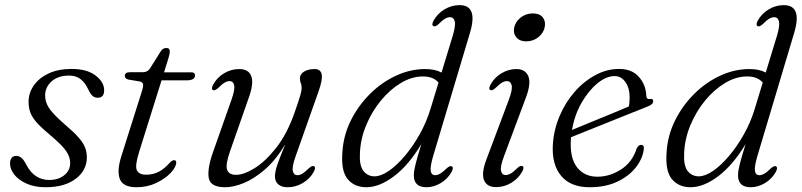

<svg xmlns="http://www.w3.org/2000/svg" viewBox="-20 -738 3199 766"><path d="M175.5 -20Q213 -20 236.5 -39Q260 -58 260 -88Q260 -110.5 244.8 -134Q229.5 -157.5 181.5 -198Q147 -226.5 128 -247.5Q109 -268.5 101.5 -288Q94 -307.5 94 -331.5Q94 -367 114.8 -397Q135.5 -427 174 -445Q212.5 -463 265.5 -463Q327 -463 361.2 -436.8Q395.5 -410.5 395.5 -378.5Q396 -348 369.5 -348Q358 -348 349.5 -355.2Q341 -362.5 332.5 -380.5Q320 -407.5 301.8 -422Q283.5 -436.5 255.5 -436.5Q212 -436.5 186 -413.5Q160 -390.5 160 -356.5Q160 -332 174.8 -308.2Q189.5 -284.5 237 -243Q273 -212.5 292.2 -190.8Q311.5 -169 319 -150.5Q326.5 -132 326.5 -110Q326.5 -58.5 282.2 -24.8Q238 9 161.5 9Q118.5 9 86.5 -5.2Q54.5 -19.5 37.2 -41.2Q20 -63 20 -85.5Q20.5 -116 45 -116Q56 -116 65.5 -108.2Q75 -100.5 84 -82.5Q101.5 -49 124.8 -34.5Q148 -20 175.5 -20Z M537.5 -413 492.5 -420.5Q478 -424 478 -435.5Q478 -450 499 -450H550.5Q567.5 -450 577.5 -463.5L622.5 -535Q630.5 -546.5 644 -546.5Q657.5 -546.5 657.5 -532.5Q657.5 -524 651.5 -504L634.5 -449.5H743Q758 -449.5 758 -437.5Q758 -417.5 725 -417.5H624.5L535.5 -133.5Q517.5 -76.5 526 -58.8Q534.5 -41 563.5 -41Q589.5 -41 612 -52Q634.5 -63 658.5 -90Q667 -99 674 -99Q684 -99 683 -88Q682 -70.5 660.5 -47.8Q639 -25 603.2 -8Q567.5 9 524.5 9Q471 9 458.2 -23.5Q445.5 -56 464 -114.5L545 -370.5Q552.5 -393.5 550.8 -402Q549 -410.5 537.5 -413Z M1232.5 -75Q1241.5 -71 1232 -53Q1216.5 -24.5 1188 -7.8Q1159.5 9 1127.5 9Q1104.5 9 1090.8 -2Q1077 -13 1077 -34.5Q1077 -53 1086.2 -80.2Q1095.5 -107.5 1118 -162Q1079.5 -98.5 1036.2 -61.2Q993 -24 952 -7.5Q911 9 879 9Q819 9 812.8 -28.2Q806.5 -65.5 830.5 -133L903.5 -340Q918 -381 914.2 -397.8Q910.5 -414.5 896 -414.5Q887 -414.5 876.5 -408.5Q866 -402.5 851 -387.5Q837.5 -375 830 -378.5Q821 -383 830.5 -400.5Q846 -429 874.2 -445.8Q902.5 -462.5 934.5 -462.5Q971.5 -462.5 982.2 -434.8Q993 -407 974 -352.5L899 -138Q879 -82.5 885.8 -61.5Q892.5 -40.5 922 -40.5Q953 -40.5 996.5 -67.5Q1040 -94.5 1083 -149.8Q1126 -205 1155.5 -289.5Q1173 -339.5 1178.2 -358.2Q1183.5 -377 1183.5 -386.5Q1183.5 -399 1180 -406.2Q1176.5 -413.5 1176.5 -425Q1176.5 -442 1192.8 -452.2Q1209 -462.5 1235 -462.5Q1258.5 -462.5 1263.2 -442.2Q1268 -422 1251.5 -375L1159 -113.5Q1144.5 -72.5 1148.2 -55.8Q1152 -39 1166.5 -39Q1175.5 -39 1186 -45Q1196.5 -51 1211.5 -66Q1225 -78.5 1232.5 -75Z M1855 -607 1708 -115Q1695.5 -72 1698.5 -55.5Q1701.5 -39 1716 -39Q1725 -39 1735.8 -45Q1746.5 -51 1761 -65.5Q1774.5 -78 1782 -74.5Q1791 -70.5 1782 -52.5Q1766 -24 1738.2 -7.5Q1710.5 9 1681.5 9Q1631 9 1631 -38.5Q1631 -55.5 1637.8 -82.5Q1644.5 -109.5 1661 -163Q1610 -78.5 1551.8 -34.8Q1493.5 9 1441.5 9Q1394 9 1367 -23.5Q1340 -56 1346 -131Q1350 -197.5 1379.5 -257Q1409 -316.5 1455.8 -363Q1502.5 -409.5 1559.8 -436Q1617 -462.5 1676.5 -462.5Q1716 -462.5 1741.5 -448.5L1786 -594.5Q1798.5 -636 1794.2 -652.8Q1790 -669.5 1775.5 -669.5Q1766.5 -669.5 1755.8 -663.5Q1745 -657.5 1730.5 -642.5Q1717 -630 1709.5 -633.5Q1700.5 -638 1709.5 -655.5Q1725.5 -684 1753.5 -700.8Q1781.5 -717.5 1813.5 -717.5Q1888 -717.5 1855 -607ZM1416 -128Q1413 -78 1429.8 -56.2Q1446.5 -34.5 1474.5 -34.5Q1499.5 -34.5 1531.2 -56.2Q1563 -78 1595 -115.8Q1627 -153.5 1654.2 -202Q1681.5 -250.5 1697.5 -303.5L1729.5 -408.5Q1709 -433 1667.5 -433Q1623 -433 1579.5 -407Q1536 -381 1499.8 -337Q1463.5 -293 1441 -238.8Q1418.5 -184.5 1416 -128Z M2079 -573Q2054 -573 2040.5 -588.5Q2027 -604 2031 -625.5Q2035 -650 2056.2 -667.2Q2077.5 -684.5 2106 -684.5Q2132.5 -684.5 2145 -669.2Q2157.5 -654 2153.5 -631.5Q2149.5 -607.5 2128.5 -590.2Q2107.5 -573 2079 -573ZM1990.5 -114Q1975 -73 1979 -56.2Q1983 -39.5 1998 -39.5Q2006.5 -39.5 2017.2 -45.5Q2028 -51.5 2043 -66.5Q2056 -79 2064 -75.5Q2073 -71 2063.5 -53.5Q2047.5 -25 2019.2 -8.2Q1991 8.5 1959 8.5Q1922 8.5 1911 -19.5Q1900 -47.5 1920.5 -101.5L2010 -340Q2025.5 -381 2021.2 -397.8Q2017 -414.5 2002.5 -414.5Q1993.5 -414.5 1983 -408.5Q1972.5 -402.5 1957.5 -387.5Q1944 -375 1936.5 -378.5Q1927.5 -383 1937 -400.5Q1952.5 -429 1980.8 -445.8Q2009 -462.5 2040.5 -462.5Q2075.5 -462.5 2087.5 -434.5Q2099.5 -406.5 2079 -351Z M2548 -139Q2542.5 -102 2515 -68Q2487.5 -34 2441.2 -12.5Q2395 9 2332 9Q2257.5 9 2219.5 -35.5Q2181.5 -80 2185.5 -159Q2189 -219 2212 -273.8Q2235 -328.5 2272 -371Q2309 -413.5 2355 -438.2Q2401 -463 2450 -463Q2501 -463 2529 -431.2Q2557 -399.5 2558.5 -355.5Q2559.5 -341 2572 -343Q2586 -345.5 2586 -334Q2586 -327.5 2580.2 -322.2Q2574.5 -317 2557.5 -310.5Q2535 -301.5 2495.5 -285.8Q2456 -270 2410.8 -251.8Q2365.5 -233.5 2324.5 -217.2Q2283.5 -201 2258 -190.5Q2258 -186 2257.5 -181.5Q2253 -107 2282.5 -70Q2312 -33 2363.5 -33Q2412.5 -33 2457.5 -61.8Q2502.5 -90.5 2520 -145.5Q2528 -160.5 2537.5 -160Q2552 -160 2548 -139ZM2432 -434.5Q2399 -434.5 2363.8 -405.8Q2328.5 -377 2300.5 -328.5Q2272.5 -280 2262 -219.5Q2290 -231 2331 -248Q2372 -265 2414.5 -282.2Q2457 -299.5 2488.5 -313Q2492 -327 2492 -350.5Q2492 -386.5 2475.2 -410.5Q2458.5 -434.5 2432 -434.5Z M3148.5 -607 3001.5 -115Q2989 -72 2992 -55.5Q2995 -39 3009.5 -39Q3018.5 -39 3029.2 -45Q3040 -51 3054.5 -65.5Q3068 -78 3075.5 -74.5Q3084.5 -70.5 3075.5 -52.5Q3059.5 -24 3031.8 -7.5Q3004 9 2975 9Q2924.5 9 2924.5 -38.5Q2924.5 -55.5 2931.2 -82.5Q2938 -109.5 2954.5 -163Q2903.5 -78.5 2845.2 -34.8Q2787 9 2735 9Q2687.5 9 2660.5 -23.5Q2633.5 -56 2639.5 -131Q2643.5 -197.5 2673 -257Q2702.5 -316.5 2749.2 -363Q2796 -409.5 2853.2 -436Q2910.5 -462.5 2970 -462.5Q3009.5 -462.5 3035 -448.5L3079.5 -594.5Q3092 -636 3087.8 -652.8Q3083.5 -669.5 3069 -669.5Q3060 -669.5 3049.2 -663.5Q3038.5 -657.5 3024 -642.5Q3010.5 -630 3003 -633.5Q2994 -638 3003 -655.5Q3019 -684 3047 -700.8Q3075 -717.5 3107 -717.5Q3181.5 -717.5 3148.5 -607ZM2709.5 -128Q2706.5 -78 2723.2 -56.2Q2740 -34.5 2768 -34.5Q2793 -34.5 2824.8 -56.2Q2856.5 -78 2888.5 -115.8Q2920.5 -153.5 2947.8 -202Q2975 -250.5 2991 -303.5L3023 -408.5Q3002.5 -433 2961 -433Q2916.5 -433 2873 -407Q2829.5 -381 2793.2 -337Q2757 -293 2734.5 -238.8Q2712 -184.5 2709.5 -128Z"/></svg>

Font: Fraunces 9pt Light
Style: Italic
Weight: 300
Italic angle: -16°
Version: Version 1.000;[0bf87f6ff]